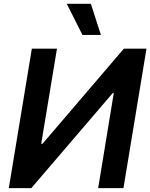

<svg xmlns="http://www.w3.org/2000/svg" viewBox="-20 -981 784 1001"><path d="M146 -727.3 25.9 0H143.1L567.4 -495.4H573.1L491.8 0H623.6L743.7 -727.3H625.8L201.7 -231.5H194.9L277 -727.3ZM506 -799H409.8L328.1 -961.3H453.8Z"/></svg>

Font: Inter UI Semi Bold
Style: Italic
Weight: 600
Italic angle: -9.39999°
Designer: Rasmus Andersson
Foundry: rsms
Version: 3.2;8d6f07862